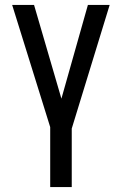

<svg xmlns="http://www.w3.org/2000/svg" viewBox="-20 -548 484 771"><path d="M226.6 -151.9 333 -528.3H420.4L268.1 -31.7V203.1H181.6V-37.6L28.8 -528.3H116.7Z"/></svg>

Font: MAUL Condensed
Style: Condensed Regular
Weight: 400
Designer: MAUL
Version: Version 1.0; 2020; ttfautohint (v1.8.3)